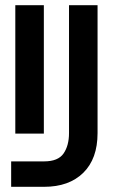

<svg xmlns="http://www.w3.org/2000/svg" viewBox="-20 -720 455 740"><path d="M23 0V-98H150Q204 -98 225 -128.5Q246 -159 246 -207V-700H356V-207Q356 -108 301 -54Q246 0 150 0ZM39 -205V-700H149V-205Z"/></svg>

Font: HostGroteskMedium
Style: Regular
Weight: 500
Designer: Doukan Karapınar based on Poppins by Indian Type Foundry, Jonny Pinhorn
Foundry: Element Type
Version: Version 1.001; ttfautohint (v1.8.4.7-5d5b)